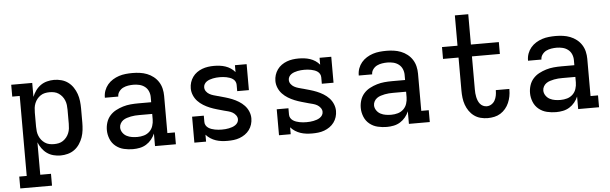

<svg xmlns="http://www.w3.org/2000/svg" viewBox="-55 -938 4310 1356"><g transform="rotate(-5 2100.0 -260.0)"><path d="M264 215H39V131H92V-436H39V-520H188V-421Q197 -444 212 -465Q227 -486 247.5 -500.5Q268 -515 293 -521.5Q318 -528 343 -528Q369 -528 395 -521Q421 -514 442 -498.5Q463 -483 478 -460.5Q493 -438 501.5 -413.5Q510 -389 513 -362.5Q516 -336 516 -310V-210Q516 -184 513 -157.5Q510 -131 501.5 -106.5Q493 -82 478 -59.5Q463 -37 442 -21.5Q421 -6 395 1Q369 8 343 8Q318 8 293 1.5Q268 -5 247.5 -19.5Q227 -34 212 -55Q197 -76 188 -99V131H264ZM304 -76Q321 -76 337.5 -79.5Q354 -83 368 -92.5Q382 -102 392.5 -115Q403 -128 409.5 -144Q416 -160 418 -176.5Q420 -193 420 -210V-310Q420 -327 418 -343.5Q416 -360 409.5 -376Q403 -392 392.5 -405Q382 -418 368 -427.5Q354 -437 337.5 -440.5Q321 -444 304 -444Q287 -444 270.5 -440.5Q254 -437 240 -427.5Q226 -418 215.5 -405Q205 -392 198.5 -376Q192 -360 190 -343.5Q188 -327 188 -310V-210Q188 -193 190 -176.5Q192 -160 198.5 -144Q205 -128 215.5 -115Q226 -102 240 -92.5Q254 -83 270.5 -79.5Q287 -76 304 -76Z M856 8Q824 8 792 0.5Q760 -7 734.5 -27.5Q709 -48 696.5 -79Q684 -110 684 -142Q684 -170 692.5 -196.5Q701 -223 719 -243.5Q737 -264 761.5 -277Q786 -290 812.5 -298Q839 -306 866 -308.5Q893 -311 921 -311H1013V-348Q1013 -369 1004.5 -389Q996 -409 979 -422Q962 -435 941 -440Q920 -445 899 -445Q880 -445 861 -442Q842 -439 825.5 -431Q809 -423 797 -407Q785 -391 785 -372V-371H690V-374Q690 -399 698.5 -422Q707 -445 722.5 -463.5Q738 -482 759 -495Q780 -508 803 -515.5Q826 -523 850.5 -525.5Q875 -528 899 -528Q925 -528 951 -524.5Q977 -521 1001.5 -511.5Q1026 -502 1047 -485.5Q1068 -469 1082 -447Q1096 -425 1102 -399.5Q1108 -374 1108 -348V-84H1161V0H1013V-89Q1004 -67 988 -47.5Q972 -28 951 -15Q930 -2 905.5 3Q881 8 856 8ZM895 -75Q919 -75 941.5 -81.5Q964 -88 981 -104Q998 -120 1005.5 -143Q1013 -166 1013 -189V-228H921Q906 -228 891 -227Q876 -226 861.5 -223Q847 -220 832.5 -215.5Q818 -211 806 -202.5Q794 -194 786.5 -180.5Q779 -167 779 -152Q779 -133 790.5 -116Q802 -99 819.5 -90Q837 -81 856.5 -78Q876 -75 895 -75Z M1527 8Q1506 8 1485 5.5Q1464 3 1444.5 -3.5Q1425 -10 1407 -21.5Q1389 -33 1375 -49V0H1292V-184H1375V-139Q1375 -126 1381.5 -115Q1388 -104 1398.5 -97Q1409 -90 1420.5 -86Q1432 -82 1444.5 -79.5Q1457 -77 1469.5 -76Q1482 -75 1494 -75Q1507 -75 1519 -76Q1531 -77 1543.5 -79.5Q1556 -82 1567.5 -86Q1579 -90 1589.5 -97Q1600 -104 1606.5 -114.5Q1613 -125 1613 -138Q1613 -153 1603 -166.5Q1593 -180 1579.5 -187.5Q1566 -195 1551 -199Q1536 -203 1520 -207Q1495 -214 1470.5 -221Q1446 -228 1422.5 -237.5Q1399 -247 1377 -260.5Q1355 -274 1337.5 -292.5Q1320 -311 1310 -335Q1300 -359 1300 -384Q1300 -406 1306.5 -426.5Q1313 -447 1325.5 -464.5Q1338 -482 1355.5 -494.5Q1373 -507 1393 -514.5Q1413 -522 1434 -525Q1455 -528 1477 -528Q1497 -528 1517.5 -525.5Q1538 -523 1557.5 -516.5Q1577 -510 1594.5 -498.5Q1612 -487 1625 -471V-520H1708V-336H1625V-381Q1625 -394 1619 -405Q1613 -416 1603 -423Q1593 -430 1581.5 -434Q1570 -438 1558 -440.5Q1546 -443 1534 -444Q1522 -445 1510 -445Q1498 -445 1486 -444Q1474 -443 1462 -440.5Q1450 -438 1438.5 -434Q1427 -430 1417 -423Q1407 -416 1401 -405.5Q1395 -395 1395 -383Q1395 -367 1404.5 -354Q1414 -341 1427.5 -333.5Q1441 -326 1456.5 -321.5Q1472 -317 1487 -313H1488Q1513 -306 1537.5 -299Q1562 -292 1585.5 -282.5Q1609 -273 1631 -259.5Q1653 -246 1670.5 -227.5Q1688 -209 1698 -185Q1708 -161 1708 -136Q1708 -114 1701.5 -93Q1695 -72 1682 -54.5Q1669 -37 1651 -24.5Q1633 -12 1612.5 -4.5Q1592 3 1570.5 5.5Q1549 8 1527 8Z M2127 8Q2106 8 2085 5.5Q2064 3 2044.5 -3.5Q2025 -10 2007 -21.5Q1989 -33 1975 -49V0H1892V-184H1975V-139Q1975 -126 1981.5 -115Q1988 -104 1998.5 -97Q2009 -90 2020.5 -86Q2032 -82 2044.5 -79.5Q2057 -77 2069.5 -76Q2082 -75 2094 -75Q2107 -75 2119 -76Q2131 -77 2143.5 -79.5Q2156 -82 2167.5 -86Q2179 -90 2189.5 -97Q2200 -104 2206.5 -114.5Q2213 -125 2213 -138Q2213 -153 2203 -166.5Q2193 -180 2179.5 -187.5Q2166 -195 2151 -199Q2136 -203 2120 -207Q2095 -214 2070.5 -221Q2046 -228 2022.5 -237.5Q1999 -247 1977 -260.5Q1955 -274 1937.5 -292.5Q1920 -311 1910 -335Q1900 -359 1900 -384Q1900 -406 1906.5 -426.5Q1913 -447 1925.5 -464.5Q1938 -482 1955.5 -494.5Q1973 -507 1993 -514.5Q2013 -522 2034 -525Q2055 -528 2077 -528Q2097 -528 2117.5 -525.5Q2138 -523 2157.5 -516.5Q2177 -510 2194.5 -498.5Q2212 -487 2225 -471V-520H2308V-336H2225V-381Q2225 -394 2219 -405Q2213 -416 2203 -423Q2193 -430 2181.5 -434Q2170 -438 2158 -440.5Q2146 -443 2134 -444Q2122 -445 2110 -445Q2098 -445 2086 -444Q2074 -443 2062 -440.5Q2050 -438 2038.5 -434Q2027 -430 2017 -423Q2007 -416 2001 -405.5Q1995 -395 1995 -383Q1995 -367 2004.5 -354Q2014 -341 2027.5 -333.5Q2041 -326 2056.5 -321.5Q2072 -317 2087 -313H2088Q2113 -306 2137.5 -299Q2162 -292 2185.5 -282.5Q2209 -273 2231 -259.5Q2253 -246 2270.5 -227.5Q2288 -209 2298 -185Q2308 -161 2308 -136Q2308 -114 2301.5 -93Q2295 -72 2282 -54.5Q2269 -37 2251 -24.5Q2233 -12 2212.5 -4.5Q2192 3 2170.5 5.5Q2149 8 2127 8Z M2656 8Q2624 8 2592 0.5Q2560 -7 2534.5 -27.5Q2509 -48 2496.5 -79Q2484 -110 2484 -142Q2484 -170 2492.5 -196.5Q2501 -223 2519 -243.5Q2537 -264 2561.5 -277Q2586 -290 2612.5 -298Q2639 -306 2666 -308.5Q2693 -311 2721 -311H2813V-348Q2813 -369 2804.5 -389Q2796 -409 2779 -422Q2762 -435 2741 -440Q2720 -445 2699 -445Q2680 -445 2661 -442Q2642 -439 2625.5 -431Q2609 -423 2597 -407Q2585 -391 2585 -372V-371H2490V-374Q2490 -399 2498.5 -422Q2507 -445 2522.5 -463.5Q2538 -482 2559 -495Q2580 -508 2603 -515.5Q2626 -523 2650.5 -525.5Q2675 -528 2699 -528Q2725 -528 2751 -524.5Q2777 -521 2801.5 -511.5Q2826 -502 2847 -485.5Q2868 -469 2882 -447Q2896 -425 2902 -399.5Q2908 -374 2908 -348V-84H2961V0H2813V-89Q2804 -67 2788 -47.5Q2772 -28 2751 -15Q2730 -2 2705.5 3Q2681 8 2656 8ZM2695 -75Q2719 -75 2741.5 -81.5Q2764 -88 2781 -104Q2798 -120 2805.5 -143Q2813 -166 2813 -189V-228H2721Q2706 -228 2691 -227Q2676 -226 2661.5 -223Q2647 -220 2632.5 -215.5Q2618 -211 2606 -202.5Q2594 -194 2586.5 -180.5Q2579 -167 2579 -152Q2579 -133 2590.5 -116Q2602 -99 2619.5 -90Q2637 -81 2656.5 -78Q2676 -75 2695 -75Z M3372 8Q3346 8 3321 1.5Q3296 -5 3275.5 -20Q3255 -35 3240.5 -56Q3226 -77 3217.5 -101Q3209 -125 3206 -150.5Q3203 -176 3203 -202V-436H3093V-520H3203V-735H3298V-520H3496V-436H3298V-202Q3298 -188 3299 -174.5Q3300 -161 3303 -147.5Q3306 -134 3311 -121.5Q3316 -109 3324.5 -98.5Q3333 -88 3345.5 -82Q3358 -76 3372 -76Q3390 -76 3405.5 -86Q3421 -96 3429.5 -111.5Q3438 -127 3441.5 -145Q3445 -163 3445 -181V-184H3541V-178Q3541 -154 3536.5 -131Q3532 -108 3522.5 -86Q3513 -64 3497.5 -45.5Q3482 -27 3462 -14.5Q3442 -2 3418.5 3Q3395 8 3372 8Z M3856 8Q3824 8 3792 0.5Q3760 -7 3734.5 -27.5Q3709 -48 3696.5 -79Q3684 -110 3684 -142Q3684 -170 3692.5 -196.5Q3701 -223 3719 -243.5Q3737 -264 3761.5 -277Q3786 -290 3812.5 -298Q3839 -306 3866 -308.5Q3893 -311 3921 -311H4013V-348Q4013 -369 4004.5 -389Q3996 -409 3979 -422Q3962 -435 3941 -440Q3920 -445 3899 -445Q3880 -445 3861 -442Q3842 -439 3825.5 -431Q3809 -423 3797 -407Q3785 -391 3785 -372V-371H3690V-374Q3690 -399 3698.5 -422Q3707 -445 3722.5 -463.5Q3738 -482 3759 -495Q3780 -508 3803 -515.5Q3826 -523 3850.5 -525.5Q3875 -528 3899 -528Q3925 -528 3951 -524.5Q3977 -521 4001.5 -511.5Q4026 -502 4047 -485.5Q4068 -469 4082 -447Q4096 -425 4102 -399.5Q4108 -374 4108 -348V-84H4161V0H4013V-89Q4004 -67 3988 -47.5Q3972 -28 3951 -15Q3930 -2 3905.5 3Q3881 8 3856 8ZM3895 -75Q3919 -75 3941.5 -81.5Q3964 -88 3981 -104Q3998 -120 4005.5 -143Q4013 -166 4013 -189V-228H3921Q3906 -228 3891 -227Q3876 -226 3861.5 -223Q3847 -220 3832.5 -215.5Q3818 -211 3806 -202.5Q3794 -194 3786.5 -180.5Q3779 -167 3779 -152Q3779 -133 3790.5 -116Q3802 -99 3819.5 -90Q3837 -81 3856.5 -78Q3876 -75 3895 -75Z"/></g></svg>

Font: Iosevka HT Medium Extended
Style: Regular
Weight: 500
Width: 7
Monospace: yes
Designer: Belleve Invis
Foundry: Belleve Invis
Version: Version 32.3.0; ttfautohint (v1.8.4)